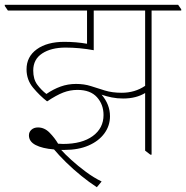

<svg xmlns="http://www.w3.org/2000/svg" viewBox="-44 -642 778 803"><path d="M226 -15Q219 -15 212 -15Q227 2 254.5 27Q282 52 315 76.5Q348 101 381 117L361 141Q330 121 296 93.5Q262 66 232 36.5Q202 7 182 -17Q133 -21 105 -35.5Q77 -50 77 -76Q77 -90 87.5 -99.5Q98 -109 115 -109Q142 -109 163.5 -87Q185 -65 199 -41Q210 -40 220 -40Q299 -40 344 -73Q389 -106 389 -161Q389 -205 361.5 -235.5Q334 -266 280 -266Q249 -266 220.5 -255Q192 -244 153 -218Q122 -242 94.5 -275Q67 -308 67 -352Q67 -405 110 -436Q153 -467 225 -467Q274 -467 320 -459V-598H-11L-24 -617V-622H701L714 -603V-598H590V5H585L563 -12V-253Q545 -242 522 -236Q499 -230 471 -230Q446 -230 423.5 -234.5Q401 -239 381 -246Q416 -205 416 -156Q416 -116 392.5 -84Q369 -52 326.5 -33.5Q284 -15 226 -15ZM95 -347Q95 -311 111.5 -288.5Q128 -266 150 -249Q179 -269 209.5 -280Q240 -291 274 -291Q308 -291 336 -282Q364 -273 394.5 -263.5Q425 -254 465 -254Q520 -254 563 -283V-598H348V-432Q288 -443 230 -443Q170 -443 132.5 -418.5Q95 -394 95 -347Z"/></svg>

Font: Noto Serif Devanagari Thin
Style: Regular
Weight: 100
Designer: Universal Thirst, Indian Type Foundry and the Monotype Design Team
Foundry: Monotype Imaging Inc.
Version: Version 2.004; ttfautohint (v1.8.4.7-5d5b)